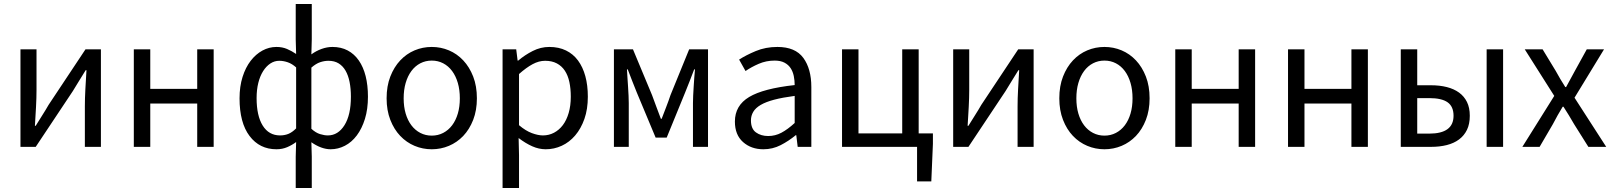

<svg xmlns="http://www.w3.org/2000/svg" viewBox="-20 -732 8040 957"><path d="M82 0V-486H162V-284Q162 -245 159.5 -198.5Q157 -152 154 -105H158Q172 -128 190.5 -157Q209 -186 222 -209L406 -486H483V0H403V-202Q403 -241 405.5 -287.5Q408 -334 411 -382H407Q393 -359 374.5 -329.5Q356 -300 343 -278L158 0Z M647 0V-486H729V-289H963V-486H1045V0H963V-216H729V0Z M1454 205V49L1456 -24Q1436 -9 1411.5 1.5Q1387 12 1358 12Q1274 12 1224 -54Q1174 -120 1174 -242Q1174 -301 1189 -348.5Q1204 -396 1229.5 -429Q1255 -462 1288 -480Q1321 -498 1358 -498Q1387 -498 1410.5 -488Q1434 -478 1456 -463L1454 -535V-712H1534V-535L1532 -461Q1555 -478 1582.5 -488Q1610 -498 1637 -498Q1680 -498 1713 -480.5Q1746 -463 1768.5 -430.5Q1791 -398 1802.5 -352.5Q1814 -307 1814 -250Q1814 -188 1799 -139.5Q1784 -91 1758.5 -57Q1733 -23 1699 -5.5Q1665 12 1628 12Q1605 12 1580.5 3Q1556 -6 1532 -23L1534 49V205ZM1376 -57Q1398 -57 1417 -64.5Q1436 -72 1456 -92V-396Q1436 -414 1414.5 -421.5Q1393 -429 1372 -429Q1348 -429 1327.5 -415.5Q1307 -402 1291.5 -377.5Q1276 -353 1267.5 -319Q1259 -285 1259 -243Q1259 -155 1289.5 -106Q1320 -57 1376 -57ZM1614 -57Q1665 -57 1697 -108Q1729 -159 1729 -250Q1729 -290 1722.5 -323Q1716 -356 1702.5 -379.5Q1689 -403 1668 -416Q1647 -429 1617 -429Q1597 -429 1576 -422Q1555 -415 1532 -395V-90Q1554 -70 1575.5 -63.5Q1597 -57 1614 -57Z M2132 12Q2087 12 2046.5 -5Q2006 -22 1975 -54.5Q1944 -87 1925.5 -134.5Q1907 -182 1907 -242Q1907 -303 1925.5 -350.5Q1944 -398 1975 -431Q2006 -464 2046.5 -481Q2087 -498 2132 -498Q2177 -498 2217.5 -481Q2258 -464 2289 -431Q2320 -398 2338.5 -350.5Q2357 -303 2357 -242Q2357 -182 2338.5 -134.5Q2320 -87 2289 -54.5Q2258 -22 2217.5 -5Q2177 12 2132 12ZM2132 -56Q2163 -56 2189 -69.5Q2215 -83 2233.5 -107.5Q2252 -132 2262 -166Q2272 -200 2272 -242Q2272 -284 2262 -318.5Q2252 -353 2233.5 -378Q2215 -403 2189 -416.5Q2163 -430 2132 -430Q2101 -430 2075 -416.5Q2049 -403 2030.5 -378Q2012 -353 2002 -318.5Q1992 -284 1992 -242Q1992 -200 2002 -166Q2012 -132 2030.5 -107.5Q2049 -83 2075 -69.5Q2101 -56 2132 -56Z M2485 205V-486H2553L2560 -430H2563Q2596 -458 2635.5 -478Q2675 -498 2718 -498Q2765 -498 2801 -480.5Q2837 -463 2861 -430.5Q2885 -398 2897.5 -352.5Q2910 -307 2910 -250Q2910 -188 2893 -139.5Q2876 -91 2847 -57Q2818 -23 2780 -5.5Q2742 12 2700 12Q2666 12 2632.5 -3Q2599 -18 2565 -44L2567 41V205ZM2686 -57Q2716 -57 2741.5 -70.5Q2767 -84 2785.5 -108.5Q2804 -133 2814.5 -169Q2825 -205 2825 -250Q2825 -290 2818 -323Q2811 -356 2795.5 -379.5Q2780 -403 2755.5 -416Q2731 -429 2697 -429Q2666 -429 2634.5 -412Q2603 -395 2567 -363V-108Q2600 -80 2631 -68.5Q2662 -57 2686 -57Z M3040 0V-486H3135L3230 -258Q3241 -228 3252 -198.5Q3263 -169 3274 -140H3278Q3289 -169 3300.5 -198.5Q3312 -228 3322 -258L3415 -486H3509V0H3434V-218Q3434 -234 3435 -255.5Q3436 -277 3437.5 -299.5Q3439 -322 3440.5 -344.5Q3442 -367 3444 -386H3440Q3429 -357 3417.5 -327.5Q3406 -298 3395 -271L3303 -46H3248L3154 -271Q3143 -298 3131.5 -327.5Q3120 -357 3109 -386H3105Q3106 -367 3107.5 -344.5Q3109 -322 3110.5 -299.5Q3112 -277 3113 -255.5Q3114 -234 3114 -218V0Z M3785 12Q3724 12 3683.5 -24Q3643 -60 3643 -126Q3643 -206 3714 -248.5Q3785 -291 3941 -308Q3941 -331 3936.5 -353Q3932 -375 3921 -392Q3910 -409 3890.5 -419.5Q3871 -430 3841 -430Q3799 -430 3762 -414Q3725 -398 3696 -378L3664 -435Q3698 -457 3747 -477.5Q3796 -498 3855 -498Q3944 -498 3984 -443.5Q4024 -389 4024 -298V0H3956L3949 -58H3946Q3911 -29 3871 -8.5Q3831 12 3785 12ZM3809 -54Q3844 -54 3875 -70.5Q3906 -87 3941 -119V-254Q3880 -246 3838.5 -235Q3797 -224 3771.5 -209Q3746 -194 3734.5 -174.5Q3723 -155 3723 -132Q3723 -90 3748 -72Q3773 -54 3809 -54Z M4177 0V-486H4259V-67H4477V-486H4559V-67H4630V-15L4622 172H4551V0Z M4731 0V-486H4811V-284Q4811 -245 4808.5 -198.5Q4806 -152 4803 -105H4807Q4821 -128 4839.5 -157Q4858 -186 4871 -209L5055 -486H5132V0H5052V-202Q5052 -241 5054.5 -287.5Q5057 -334 5060 -382H5056Q5042 -359 5023.5 -329.5Q5005 -300 4992 -278L4807 0Z M5485 12Q5440 12 5399.5 -5Q5359 -22 5328 -54.5Q5297 -87 5278.5 -134.5Q5260 -182 5260 -242Q5260 -303 5278.5 -350.5Q5297 -398 5328 -431Q5359 -464 5399.5 -481Q5440 -498 5485 -498Q5530 -498 5570.5 -481Q5611 -464 5642 -431Q5673 -398 5691.5 -350.5Q5710 -303 5710 -242Q5710 -182 5691.5 -134.5Q5673 -87 5642 -54.5Q5611 -22 5570.5 -5Q5530 12 5485 12ZM5485 -56Q5516 -56 5542 -69.5Q5568 -83 5586.5 -107.5Q5605 -132 5615 -166Q5625 -200 5625 -242Q5625 -284 5615 -318.5Q5605 -353 5586.5 -378Q5568 -403 5542 -416.5Q5516 -430 5485 -430Q5454 -430 5428 -416.5Q5402 -403 5383.5 -378Q5365 -353 5355 -318.5Q5345 -284 5345 -242Q5345 -200 5355 -166Q5365 -132 5383.5 -107.5Q5402 -83 5428 -69.5Q5454 -56 5485 -56Z M5838 0V-486H5920V-289H6154V-486H6236V0H6154V-216H5920V0Z M6400 0V-486H6482V-289H6716V-486H6798V0H6716V-216H6482V0Z M6962 0V-486H7044V-307H7113Q7156 -307 7191.5 -298Q7227 -289 7252.5 -270.5Q7278 -252 7292 -223.5Q7306 -195 7306 -155Q7306 -114 7292 -85Q7278 -56 7252.5 -37Q7227 -18 7191.5 -9Q7156 0 7113 0ZM7044 -66H7104Q7225 -66 7225 -155Q7225 -201 7195.5 -222Q7166 -243 7104 -243H7044ZM7390 0V-486H7472V0Z M7568 0 7727 -254 7580 -486H7669L7734 -379Q7745 -359 7757 -338.5Q7769 -318 7782 -298H7786Q7797 -318 7808 -338.5Q7819 -359 7830 -379L7889 -486H7975L7828 -245L7986 0H7897L7826 -113Q7813 -135 7800 -157Q7787 -179 7773 -200H7769Q7756 -179 7744 -157.5Q7732 -136 7720 -113L7654 0Z"/></svg>

Font: SourceSansPro
Style: Book
Weight: 400
Designer: Paul D. Hunt
Foundry: Adobe Systems Incorporated
Version: Version 2.021;PS 2.000;hotconv 1.0.86;makeotf.lib2.5.63406